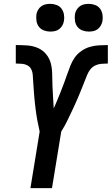

<svg xmlns="http://www.w3.org/2000/svg" viewBox="-20 -977 580 997"><path d="M138 0 186 -294Q183 -308 180 -322.5Q177 -337 174 -351.5Q171 -366 169 -380.5Q167 -395 165 -410Q163 -425 161.5 -439.5Q160 -454 158.5 -469Q157 -484 156 -499Q155 -514 154 -529Q153 -544 152 -559Q151 -574 150 -589Q149 -604 142.5 -617Q136 -630 123.5 -637Q111 -644 96 -645.5Q81 -647 66 -647H62V-743H63Q92 -743 121.5 -741Q151 -739 176.5 -728Q202 -717 220 -695Q238 -673 244.5 -645.5Q251 -618 251 -588.5Q251 -559 252.5 -530Q254 -501 255.5 -472Q257 -443 259 -414Q269 -436 278 -458Q287 -480 296 -502.5Q305 -525 313 -547Q321 -569 329 -591.5Q337 -614 345.5 -636Q354 -658 368 -678Q382 -698 403 -712.5Q424 -727 446.5 -733.5Q469 -740 492 -741.5Q515 -743 538 -743H540V-647H536Q521 -647 505 -645.5Q489 -644 474.5 -637Q460 -630 449.5 -617Q439 -604 433 -589Q427 -574 421 -559Q415 -544 409 -529Q403 -514 397 -499Q391 -484 384.5 -469Q378 -454 371.5 -439.5Q365 -425 358 -410Q351 -395 344 -380.5Q337 -366 330 -351.5Q323 -337 315 -322.5Q307 -308 298 -294L250 0ZM441 -813Q424 -813 408 -819Q392 -825 382 -838Q372 -851 369.5 -868Q367 -885 369 -902Q371 -914 377.5 -925.5Q384 -937 394.5 -944.5Q405 -952 417 -954.5Q429 -957 441 -957Q458 -957 474 -951Q490 -945 499.5 -932Q509 -919 512 -902Q515 -885 512 -868Q510 -856 503.5 -844.5Q497 -833 487 -825.5Q477 -818 465 -815.5Q453 -813 441 -813ZM241 -813Q224 -813 208 -819Q192 -825 182 -838Q172 -851 169.5 -868Q167 -885 169 -902Q171 -914 177.5 -925.5Q184 -937 194.5 -944.5Q205 -952 217 -954.5Q229 -957 241 -957Q258 -957 274 -951Q290 -945 299.5 -932Q309 -919 312 -902Q315 -885 312 -868Q310 -856 303.5 -844.5Q297 -833 287 -825.5Q277 -818 265 -815.5Q253 -813 241 -813Z"/></svg>

Font: Iosevka
Style: Bold Italic
Weight: 700
Italic angle: -9°
Monospace: yes
Designer: Belleve Invis
Foundry: Belleve Invis
Version: Version 32.5.0; ttfautohint (v1.8.4)